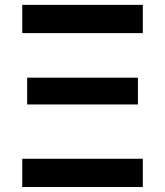

<svg xmlns="http://www.w3.org/2000/svg" viewBox="-20 -750 661 770"><path d="M69.3 0V-113.3H552.7V0ZM88.9 -331.1V-438.5H533.2V-331.1ZM69.3 -617.2V-730.5H552.7V-617.2Z"/></svg>

Font: Mgen+ 1c bold
Style: Bold
Weight: 700
Designer: [Source Han Sans]
Ryoko NISHIZUKA  (kana & ideographs); Paul D. Hunt (Latin, Greek & Cyrillic); Wenlong ZHANG  (bopomofo
Version: Version 1.059.20150602